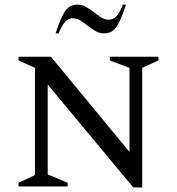

<svg xmlns="http://www.w3.org/2000/svg" viewBox="-20 -805 764 829"><path d="M60 0V-16L131 -49V-512L60 -544V-560H200L539 -149V-512L454 -544V-560H664V-544L594 -512V4H555L186 -440V-52L272 -16V0ZM220 -661Q238 -715 252 -741.5Q266 -768 281 -776.5Q296 -785 315 -785Q334 -785 351.5 -775Q369 -765 385 -752.5Q401 -740 416.5 -730Q432 -720 449 -720Q468 -720 481.5 -733.5Q495 -747 511 -785H524Q506 -731 492 -704.5Q478 -678 463 -669.5Q448 -661 429 -661Q410 -661 392.5 -671Q375 -681 359 -693.5Q343 -706 327.5 -716Q312 -726 295 -726Q276 -726 262.5 -712.5Q249 -699 233 -661Z"/></svg>

Font: Spectral SC
Style: Regular
Weight: 400
Designer: Jean-Baptiste Levee
Foundry: Production Type
Version: Version 2.001